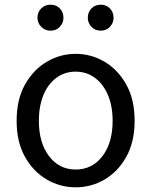

<svg xmlns="http://www.w3.org/2000/svg" viewBox="-20 -787 646 820"><path d="M303 13Q237 13 179.5 -20.5Q122 -54 86.5 -117.5Q51 -181 51 -271Q51 -362 86.5 -425.5Q122 -489 179.5 -523Q237 -557 303 -557Q370 -557 427 -523Q484 -489 519.5 -425.5Q555 -362 555 -271Q555 -181 519.5 -117.5Q484 -54 427 -20.5Q370 13 303 13ZM303 -63Q374 -63 417.5 -120Q461 -177 461 -271Q461 -334 441 -381Q421 -428 385.5 -454.5Q350 -481 303 -481Q256 -481 220.5 -454.5Q185 -428 165.5 -381Q146 -334 146 -271Q146 -177 189.5 -120Q233 -63 303 -63ZM196 -656Q172 -656 156 -672.5Q140 -689 140 -711Q140 -735 156 -751Q172 -767 196 -767Q220 -767 235.5 -751Q251 -735 251 -711Q251 -689 235.5 -672.5Q220 -656 196 -656ZM410 -656Q386 -656 370.5 -672.5Q355 -689 355 -711Q355 -735 370.5 -751Q386 -767 410 -767Q434 -767 449.5 -751Q465 -735 465 -711Q465 -689 449.5 -672.5Q434 -656 410 -656Z"/></svg>

Font: Chiron Sans HK TT
Style: Regular
Weight: 400
Designer: Ryoko NISHIZUKA 西塚涼子 (kana, bopomofo & ideographs); Paul D. Hunt (Latin, Greek & Cyrillic); Sandoll Communications 산돌커뮤니
Foundry: Adobe
Version: Version 2.022;hotconv 1.0.109;makeotfexe 2.5.65596